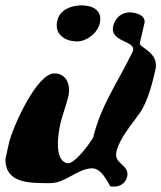

<svg xmlns="http://www.w3.org/2000/svg" viewBox="-25 -660 600 714"><path d="M188 -583C176 -532 217 -506 262 -506C297 -506 337 -536 346 -573C357 -621 321 -640 278 -640C240 -640 197 -624 188 -583ZM318 -34C353 -34 375 17 385 33C387 33 397 34 399 34C422 34 442 21 448 -3C458 -48 397 -49 408 -96C420 -147 465 -197 495 -240C525 -283 542 -353 553 -401C568 -466 491 -483 495 -500L512 -573C519 -603 480 -614 458 -614C427 -614 403 -594 396 -563C382 -504 478 -509 470 -473C470 -472 468 -468 468 -467C409 -346 352 -272 321 -147C309 -128 253 -48 225 -53C174 -64 192 -167 200 -202C208 -235 221 -268 229 -301C239 -343 223 -387 177 -387C111 -387 22 -187 8 -127C6 -118 -3 -76 -5 -67C-4 23 85 21 163 21C218 21 265 -34 318 -34Z"/></svg>

Font: Charger
Style: OversprayIt
Weight: 400
Designer: Jasper
Foundry: Cannot Into Space Fonts
Version: Version 0.980